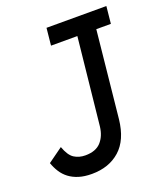

<svg xmlns="http://www.w3.org/2000/svg" viewBox="-132 -735 710 829"><g transform="rotate(-20 223.5 -320.0)"><path d="M179 -650H454L446 -571H379L338 -172Q328 -80 277.5 -35Q227 10 148 10Q114 10 88.5 2Q63 -6 44.5 -20Q26 -34 13.5 -53.5Q1 -73 -7 -96L61 -145Q76 -103 98 -89Q120 -75 149 -75Q197 -75 221 -101.5Q245 -128 250 -171L292 -571H171Z"/></g></svg>

Font: Zilla Slab Medium
Style: Regular
Weight: 500
Designer: Typotheque.com
Foundry: Typotheque type foundry
Version: Version 1.1; 2017